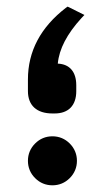

<svg xmlns="http://www.w3.org/2000/svg" viewBox="-20 -554 314 574"><path d="M143.6 -214.8C184.6 -214.8 208 -238.8 208 -281.2V-299.3C208 -338.9 188.5 -362.3 152.8 -363.8C156.7 -407.2 180.2 -452.6 223.6 -500L232.4 -509.3L220.7 -515.1L187.5 -531.7L182.1 -534.2L177.2 -530.8C101.6 -472.7 63.5 -400.9 63.5 -316.4V-281.7C63.5 -238.8 89.8 -214.8 136.7 -214.8ZM85 -21.5C99.1 -7.3 116.7 0 136.7 0C156.7 0 174.3 -7.3 188.5 -21.5C202.6 -35.6 210 -53.2 210 -73.2C210 -93.3 202.6 -110.8 188.5 -125C174.3 -139.2 156.7 -146.5 136.7 -146.5C116.7 -146.5 99.1 -139.2 85 -125C70.8 -110.8 63.5 -93.3 63.5 -73.2C63.5 -53.2 70.8 -35.6 85 -21.5Z"/></svg>

Font: Samim Medium
Style: Regular
Weight: 500
Foundry: DejaVu fonts team - Redesigned by Saber Rastikerdar
Version: Version 4.0.5